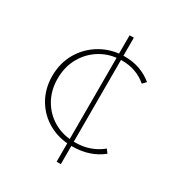

<svg xmlns="http://www.w3.org/2000/svg" viewBox="-160 -664 803 868"><g transform="rotate(30 241.5 -230.0)"><path d="M289 5Q221 5 167.5 -25Q114 -55 83.5 -107.5Q53 -160 53 -226Q53 -295 85 -349Q117 -403 172 -434.5Q227 -466 294 -466Q337 -466 373 -453Q409 -440 438 -416L421 -398Q394 -421 362 -432.5Q330 -444 292 -444Q233 -444 185 -416.5Q137 -389 108.5 -340Q80 -291 80 -228Q80 -167 107.5 -119Q135 -71 182.5 -44Q230 -17 291 -17Q334 -17 368.5 -29.5Q403 -42 431 -65L445 -46Q414 -21 375 -8Q336 5 289 5ZM264 100V-560H286V100Z"/></g></svg>

Font: Ysabeau Office Thin
Style: Regular
Weight: 250
Designer: Christian Thalmann (Catharsis Fonts)
Version: Version 2.001;gftools[0.9.30]; featfreeze: tnum,lnum,ss02